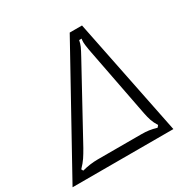

<svg xmlns="http://www.w3.org/2000/svg" viewBox="-212 -923 1072 1082"><g transform="rotate(-30 324.0 -381.5)"><path d="M613 0H-43L379 -763H459ZM56 -51Q109 -65 158 -65H442Q469 -65 490.5 -62Q512 -59 540 -51L550 -63Q534 -89 527 -110Q520 -131 514 -161L428 -607Q427 -613 426 -618Q425 -623 424 -628Q418 -664 418 -676Q418 -691 420 -700H404Q400 -679 392.5 -662Q385 -645 364 -607L120 -161Q103 -131 89 -110Q75 -89 50 -63Z"/></g></svg>

Font: Open Sauce Sans Light Italic
Style: Regular
Weight: 300
Italic angle: -10°
Designer: Alfredo Marco Pradil
Foundry: Creative Sauce Fz LLC
Version: Version 1.477